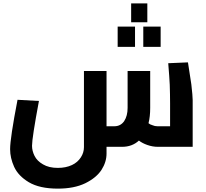

<svg xmlns="http://www.w3.org/2000/svg" viewBox="-20 -871 1223 1139"><path d="M1095 -501 978 -496Q985 -412 987 -368Q989 -308 989 -259V-122H914Q898 -122 885 -128Q870 -132 861 -140Q871 -179 871 -231V-450H737V-231Q737 -184 717 -153Q696 -122 658 -122H612V-450H478V2Q478 34 460 62Q441 92 407 108Q371 125 323 125Q270 125 235 104Q200 84 185 54Q170 24 170 -6Q170 -53 211 -272L84 -279Q40 -51 40 14Q40 66 64 119Q89 173 151 210Q215 248 323 248Q420 248 486 216Q551 184 582 137Q612 90 612 40V0H704Q764 0 804 -37Q825 -21 854 -11Q885 0 917 0H1123V-278Q1123 -301 1115 -371Q1109 -415 1095 -501ZM758 -851V-739H854V-851ZM678 -713V-593H781V-713ZM830 -713V-593H933V-713Z"/></svg>

Font: Online Auction - Bold
Style: Bold
Weight: 500
Designer: Mohamed Mostafa, the designer of Online Auction
Foundry: Kief Type Foundry
Version: ""